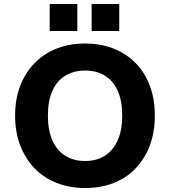

<svg xmlns="http://www.w3.org/2000/svg" viewBox="-20 -935 856 966"><path d="M408 11Q329 11 264 -15Q199 -41 153 -89Q107 -137 81.5 -204Q56 -271 56 -353Q56 -436 81.5 -502.5Q107 -569 153.5 -617Q200 -665 264.5 -690.5Q329 -716 408 -716Q487 -716 551.5 -690.5Q616 -665 662.5 -617.5Q709 -570 734 -503Q759 -436 759 -354Q759 -271 734 -204Q709 -137 663 -88.5Q617 -40 552 -14.5Q487 11 408 11ZM408 -125Q467 -125 508.5 -152Q550 -179 572.5 -230Q595 -281 595 -353Q595 -426 573 -476.5Q551 -527 509 -553.5Q467 -580 408 -580Q350 -580 307.5 -553.5Q265 -527 243 -476.5Q221 -426 221 -353Q221 -281 243 -230Q265 -179 307.5 -152Q350 -125 408 -125ZM441 -779V-915H580V-779ZM230 -779V-915H369V-779Z"/></svg>

Font: Nunito Sans 10pt ExtraBold
Style: Regular
Weight: 800
Designer: Vernon Adams
Foundry: Vernon Adams
Version: Version 3.101;gftools[0.9.27]